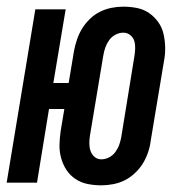

<svg xmlns="http://www.w3.org/2000/svg" viewBox="-32 -548 552 576"><path d="M272 8Q251 8 231 4Q211 0 194.5 -11Q178 -22 167.5 -38Q157 -54 151.5 -73.5Q146 -93 146.5 -113.5Q147 -134 150 -155L161 -221H115L79 0H-12L74 -520H165L128 -299H174L190 -395Q193 -412 199 -429.5Q205 -447 214.5 -462.5Q224 -478 238 -491.5Q252 -505 268.5 -513Q285 -521 302.5 -524.5Q320 -528 338 -528Q359 -528 379 -524Q399 -520 415 -509Q431 -498 442.5 -482Q454 -466 458.5 -446.5Q463 -427 463.5 -406.5Q464 -386 460 -365L420 -125Q418 -108 412 -90.5Q406 -73 396.5 -57.5Q387 -42 372.5 -28.5Q358 -15 342 -7Q326 1 307.5 4.5Q289 8 272 8ZM272 -70Q284 -70 295.5 -76Q307 -82 314.5 -92.5Q322 -103 326 -114.5Q330 -126 332 -138L371 -378Q373 -390 373.5 -402Q374 -414 371 -424.5Q368 -435 359 -442.5Q350 -450 338 -450Q326 -450 314.5 -444Q303 -438 295.5 -427.5Q288 -417 284 -405.5Q280 -394 278 -382L238 -142Q236 -130 236 -118Q236 -106 239.5 -95.5Q243 -85 251.5 -77.5Q260 -70 272 -70Z"/></svg>

Font: Iosevka Term Curly Semibold
Style: Italic
Weight: 600
Italic angle: -9°
Designer: Belleve Invis
Foundry: Belleve Invis
Version: Version 32.3.0